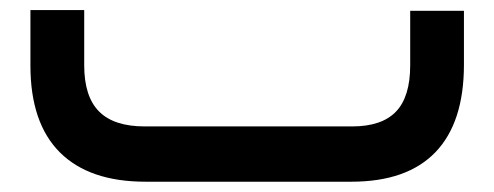

<svg xmlns="http://www.w3.org/2000/svg" viewBox="-20 -353 960 373"><path d="M261.2 -107.4H664.1Q721.7 -107.4 749.3 -136.2Q776.9 -165 776.9 -226.1V-322.3V-332H786.6H871.6H881.3V-322.3V-227.5Q881.3 -115.2 826.2 -57.6Q771 0 662.6 0H262.7Q153.3 0 96.2 -57.1Q39.1 -114.3 39.1 -225.6V-323.7V-333.5H48.8H133.8H143.6V-323.7V-226.1Q143.6 -165.5 172.4 -136.5Q201.2 -107.4 261.2 -107.4Z"/></svg>

Font: Shabnam Medium FD-WOL
Style: Medium-FD-WOL
Weight: 500
Foundry: DejaVu fonts team - Redesigned by Saber Rastikerdar - Based on Vazir font
Version: Version 5.0.1